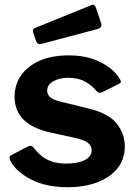

<svg xmlns="http://www.w3.org/2000/svg" viewBox="-20 -771 570 801"><path d="M381.9 -391.8Q364.6 -414 335.9 -430.2Q307.1 -446.4 265 -446.4Q228 -446.4 202.4 -432Q176.8 -417.5 176.8 -391.6Q176.8 -379.4 187 -367.7Q197.3 -355.9 233.2 -346.9L347.5 -318.6Q430.8 -299.6 465.7 -256.9Q500.6 -214.2 500.6 -160.5Q500.6 -106.8 470.2 -68.8Q439.7 -30.9 385.9 -10.4Q332.1 10 262.2 10Q172.9 10 110.7 -21.7Q48.6 -53.4 23.6 -99.6Q19.7 -106.9 19.7 -113.3Q19.7 -119.7 25.6 -123.1L93.9 -158.5Q103.7 -163.3 109.2 -162.5Q114.7 -161.6 118.6 -156.8Q132.3 -138.9 150.1 -123.1Q167.9 -107.3 195.1 -97.6Q222.4 -87.9 263 -88.6Q290.9 -89.3 313.5 -95.5Q336.1 -101.7 349.2 -114.2Q362.4 -126.7 362.4 -144.1Q362.4 -161 348.4 -173.6Q334.5 -186.2 295.7 -195.2L193.4 -217.3Q117.7 -233.8 79.6 -270.6Q41.5 -307.4 40.7 -366.5Q40.7 -416.8 67.5 -456Q94.3 -495.2 145.3 -517.6Q196.3 -540 266.7 -540Q342.9 -540 398.3 -512.1Q453.6 -484.2 477.6 -445.1Q481.8 -439.3 483.7 -432.5Q485.7 -425.6 477.3 -421.5L405.2 -385.8Q398.2 -382.7 392.5 -384.5Q386.8 -386.2 381.9 -391.8ZM379.4 -740.6 401.5 -675.8Q408 -655.7 385.9 -649.6L154.7 -588.4Q144.2 -586 139.2 -588.4Q134.3 -590.8 130.8 -599.1L118.7 -634Q113.6 -649.2 125.3 -654L362.1 -750Q373.8 -754.9 379.4 -740.6Z"/></svg>

Font: Libre Franklin Thin
Style: Regular
Weight: 100
Designer: Pablo Impallari, Rodrigo Fuenzalida, Nhung Nguyen
Foundry: Impallari Type
Version: Version 3.000